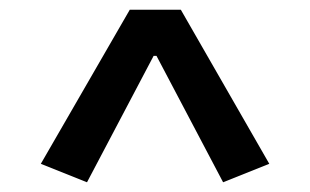

<svg xmlns="http://www.w3.org/2000/svg" viewBox="-20 -636 638 395"><path d="M64 -299 247 -616H352L534 -299L439 -261L302 -521H296L159 -261Z"/></svg>

Font: Athiti SemiBold
Style: Regular
Weight: 600
Designer: CadsonDemak Team
Foundry: CadsonDemak
Version: Version 1.033